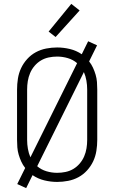

<svg xmlns="http://www.w3.org/2000/svg" viewBox="-20 -927 590 991"><path d="M115 44 69 23 110 -60Q98 -75 90 -92.5Q82 -110 76.5 -128.5Q71 -147 69.5 -166.5Q68 -186 68 -205V-465Q68 -493 72.5 -521.5Q77 -550 89 -575.5Q101 -601 120.5 -622.5Q140 -644 165 -657.5Q190 -671 218.5 -676.5Q247 -682 275 -682Q308 -682 341 -674Q374 -666 402 -647L435 -714L481 -693L440 -610Q452 -595 460 -577.5Q468 -560 473.5 -541.5Q479 -523 480.5 -503.5Q482 -484 482 -465V-205Q482 -177 477.5 -148.5Q473 -120 461 -94.5Q449 -69 429.5 -47.5Q410 -26 385 -12.5Q360 1 331.5 6.5Q303 12 275 12Q242 12 209 4Q176 -4 148 -23ZM137 -115 378 -601Q357 -619 330 -627Q303 -635 275 -635Q253 -635 231.5 -630.5Q210 -626 191.5 -615Q173 -604 158.5 -587Q144 -570 135.5 -550Q127 -530 123.5 -508.5Q120 -487 120 -465V-205Q120 -182 124 -159Q128 -136 137 -115ZM275 -35Q297 -35 318.5 -39.5Q340 -44 358.5 -55Q377 -66 391.5 -83Q406 -100 414.5 -120Q423 -140 426.5 -161.5Q430 -183 430 -205V-465Q430 -488 426 -511Q422 -534 413 -555L172 -69Q193 -51 220 -43Q247 -35 275 -35ZM267 -736 231 -764 348 -907 391 -873Z"/></svg>

Font: Lode Dark
Style: Regular
Weight: 400
Monospace: yes
Designer: Belleve Invis
Foundry: Belleve Invis
Version: Version 29.2.0; ttfautohint (v1.8.3)